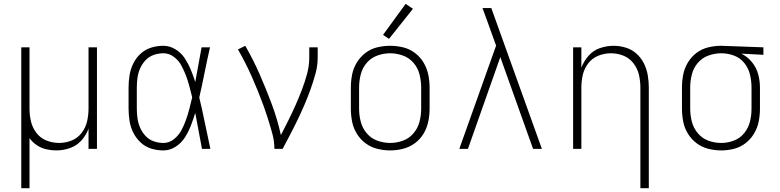

<svg xmlns="http://www.w3.org/2000/svg" viewBox="-20 -777 4072 1002"><path d="M91 205H134V-56Q150 -34 172.5 -19Q195 -4 221.5 2Q248 8 274 8Q311 8 346 -4.5Q381 -17 405.5 -44.5Q430 -72 442 -106V0H486V-530H442V-210Q442 -177 434.5 -144Q427 -111 406 -83.5Q385 -56 353.5 -43.5Q322 -31 288 -31Q255 -31 223 -43.5Q191 -56 170 -83.5Q149 -111 141.5 -144Q134 -177 134 -210V-530H91Z M833 8Q867 8 897 -11.5Q927 -31 945.5 -60.5Q964 -90 976.5 -122.5Q989 -155 999 -188Q1008 -141 1016.5 -94Q1025 -47 1034 0H1078Q1063 -67 1049.5 -134.5Q1036 -202 1020 -268Q1035 -334 1048 -399.5Q1061 -465 1076 -530H1032Q1024 -485 1015.5 -439.5Q1007 -394 999 -349Q989 -381 976 -412.5Q963 -444 944.5 -472.5Q926 -501 896 -519.5Q866 -538 833 -538Q800 -538 769 -528.5Q738 -519 714 -497Q690 -475 675.5 -445.5Q661 -416 656 -384Q651 -352 651 -320V-210Q651 -178 656 -146Q661 -114 675.5 -85Q690 -56 714 -33.5Q738 -11 769 -1.5Q800 8 833 8ZM833 -31Q807 -31 782.5 -39.5Q758 -48 740 -67Q722 -86 711.5 -110Q701 -134 697.5 -159.5Q694 -185 694 -210V-320Q694 -346 697.5 -371.5Q701 -397 711.5 -420.5Q722 -444 740 -463Q758 -482 782.5 -490.5Q807 -499 833 -499Q862 -499 887 -480.5Q912 -462 926 -436Q940 -410 950.5 -382.5Q961 -355 968.5 -326Q976 -297 983 -269Q976 -239 968.5 -210Q961 -181 951 -152.5Q941 -124 926.5 -97Q912 -70 887.5 -50.5Q863 -31 833 -31Z M1412 0H1455Q1475 -38 1495 -76Q1515 -114 1533.5 -152.5Q1552 -191 1569 -230.5Q1586 -270 1600.5 -310.5Q1615 -351 1626.5 -392.5Q1638 -434 1638 -477V-530H1594V-477Q1594 -434 1582.5 -391.5Q1571 -349 1555.5 -308.5Q1540 -268 1522.5 -228.5Q1505 -189 1485.5 -150Q1466 -111 1446 -72Q1428 -154 1398.5 -233Q1369 -312 1335.5 -388.5Q1302 -465 1260 -538L1222 -519Q1242 -484 1260 -448.5Q1278 -413 1294 -377Q1310 -341 1325 -304Q1340 -267 1353.5 -230Q1367 -193 1379 -155Q1391 -117 1401.5 -78.5Q1412 -40 1412 0Z M2016 8Q2050 8 2083.5 -0.5Q2117 -9 2145 -29.5Q2173 -50 2190.5 -79.5Q2208 -109 2215 -142.5Q2222 -176 2222 -210V-320Q2222 -354 2215 -387.5Q2208 -421 2190.5 -450.5Q2173 -480 2145 -501Q2117 -522 2083.5 -530Q2050 -538 2016 -538Q1982 -538 1948.5 -530Q1915 -522 1887.5 -501Q1860 -480 1842 -450.5Q1824 -421 1817.5 -387.5Q1811 -354 1811 -320V-210Q1811 -176 1817.5 -142.5Q1824 -109 1842 -79.5Q1860 -50 1887.5 -29.5Q1915 -9 1948.5 -0.5Q1982 8 2016 8ZM2016 -31Q1982 -31 1949 -43Q1916 -55 1893.5 -82Q1871 -109 1862.5 -142.5Q1854 -176 1854 -210V-320Q1854 -354 1862.5 -388Q1871 -422 1893.5 -448.5Q1916 -475 1949 -487Q1982 -499 2016 -499Q2050 -499 2083 -487Q2116 -475 2138.5 -448.5Q2161 -422 2169.5 -388Q2178 -354 2178 -320V-210Q2178 -176 2169.5 -142.5Q2161 -109 2138.5 -82Q2116 -55 2083 -43Q2050 -31 2016 -31ZM2010 -574 2135 -731 2097 -757 1979 -595Z M2377 0H2422L2591 -479L2762 0H2808L2544 -735H2498Q2507 -710 2516.5 -684.5Q2526 -659 2535 -633L2569 -539Z M3322 205H3366V-320Q3366 -352 3360.5 -384.5Q3355 -417 3340.5 -446Q3326 -475 3301.5 -497Q3277 -519 3245.5 -528.5Q3214 -538 3182 -538Q3146 -538 3111 -526Q3076 -514 3051.5 -486Q3027 -458 3014 -424V-530H2971V0H3014V-320Q3014 -354 3021.5 -386.5Q3029 -419 3050 -446.5Q3071 -474 3103 -486.5Q3135 -499 3168 -499Q3202 -499 3233.5 -486.5Q3265 -474 3286 -446.5Q3307 -419 3314.5 -386.5Q3322 -354 3322 -320Z M3744 8Q3778 8 3811 -0.5Q3844 -9 3871 -30Q3898 -51 3915.5 -80.5Q3933 -110 3939.5 -143Q3946 -176 3946 -210V-320Q3946 -356 3936.5 -390.5Q3927 -425 3904 -453Q3881 -481 3849 -497L3964 -491V-530L3745 -538H3744Q3710 -538 3676.5 -530Q3643 -522 3615.5 -501.5Q3588 -481 3570 -451Q3552 -421 3545.5 -387.5Q3539 -354 3539 -320V-210Q3539 -176 3545.5 -142.5Q3552 -109 3570 -79.5Q3588 -50 3615.5 -29.5Q3643 -9 3676.5 -0.5Q3710 8 3744 8ZM3744 -31Q3709 -31 3676.5 -43Q3644 -55 3621.5 -82Q3599 -109 3590.5 -142.5Q3582 -176 3582 -210V-320Q3582 -354 3590.5 -388Q3599 -422 3621.5 -448.5Q3644 -475 3677 -487Q3710 -499 3744 -499Q3778 -499 3810.5 -487Q3843 -475 3864.5 -448Q3886 -421 3894 -387.5Q3902 -354 3902 -320V-210Q3902 -176 3894 -143Q3886 -110 3864.5 -83Q3843 -56 3810.5 -43.5Q3778 -31 3744 -31Z"/></svg>

Font: Iosevka Sparkle Extralight
Style: Regular
Weight: 200
Designer: Belleve Invis
Foundry: Belleve Invis
Version: Version 4.5.0; ttfautohint (v1.8.3)